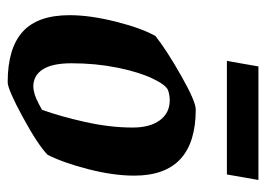

<svg xmlns="http://www.w3.org/2000/svg" viewBox="-114 -552 676 487"><g transform="rotate(90 223.5 -309.0)"><path d="M19 -148Q19 -200 35.5 -265.5Q52 -331 72 -366Q109 -395 173.5 -431.5Q238 -468 258 -468Q426 -468 426 -312Q426 -259 409.5 -195Q393 -131 373 -92Q347 -67 277 -29Q207 9 189 9Q103 9 61 -29Q19 -67 19 -148ZM214 -58Q227 -60 259 -78Q276 -125 290 -188Q304 -251 304 -308Q304 -352 285.5 -377Q267 -402 235 -402Q222 -402 210 -398Q196 -393 179.5 -358Q163 -323 152 -268.5Q141 -214 141 -153Q141 -104 156.5 -80Q172 -56 200 -56Q206 -56 214 -58ZM149 -627H437L423 -547H135Z"/></g></svg>

Font: Grenze SemiBold
Style: Italic
Weight: 600
Italic angle: -10°
Designer: Renata Polastri
Foundry: Omnibus-Type
Version: Version 1.002; ttfautohint (v1.8)